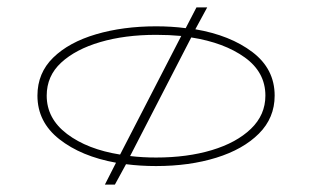

<svg xmlns="http://www.w3.org/2000/svg" viewBox="-20 -437 842 518"><path d="M721 -179Q721 -119 678.5 -76.5Q636 -34 563.5 -11.5Q491 11 401 11Q359 11 320 6L290 61H263L293 2Q199 -15 140 -61.5Q81 -108 81 -179Q81 -240 123.5 -281.5Q166 -323 239 -344.5Q312 -366 401 -366Q443 -366 481 -361L510 -417H539L507 -358Q601 -342 661 -296.5Q721 -251 721 -179ZM106 -179Q106 -117 161 -75.5Q216 -34 304 -20L469 -340Q436 -343 401 -343Q317 -343 250.5 -323.5Q184 -304 145 -268Q106 -232 106 -179ZM696 -179Q696 -242 640.5 -282Q585 -322 496 -336L331 -16Q365 -12 401 -12Q485 -12 551.5 -32Q618 -52 657 -89.5Q696 -127 696 -179Z"/></svg>

Font: BhuTuka Expanded One
Style: Regular
Weight: 400
Designer: Erin McLaughlin
Version: Version 1.000; ttfautohint (v1.8.3)